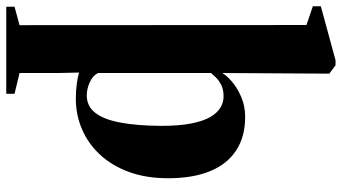

<svg xmlns="http://www.w3.org/2000/svg" viewBox="-264 -600 1093 614"><g transform="rotate(90 283.0 -293.5)"><path d="M-2 233.5V207L57 191L56.5 -726.5L-3.5 -747V-772.5L169 -819.5H185.5L212 -799.5L210 -457Q217.5 -471 237.5 -488.2Q257.5 -505.5 286.8 -518Q316 -530.5 350 -530.5Q413.5 -530.5 457.5 -501.8Q501.5 -473 524 -418Q546.5 -363 546.5 -284Q546.5 -214 526.5 -159.2Q506.5 -104.5 471.2 -66.5Q436 -28.5 390 -8.8Q344 11 292.5 11Q266.5 11 243.2 7.8Q220 4.5 208.5 0.5L210 67V191L276.5 207V233.5ZM282 -24Q315.5 -24 336.8 -50.5Q358 -77 368.2 -130Q378.5 -183 379 -261.5Q379 -318.5 371.5 -357.2Q364 -396 350.8 -418.8Q337.5 -441.5 320.5 -451.5Q303.5 -461.5 284.5 -461.5Q263 -461.5 248.2 -454Q233.5 -446.5 224.2 -437Q215 -427.5 210 -421.5V-60Q218 -43.5 239 -33.8Q260 -24 282 -24Z"/></g></svg>

Font: Merriweather 120pt ExtraBold
Style: Regular
Weight: 800
Version: Version 2.100